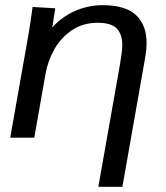

<svg xmlns="http://www.w3.org/2000/svg" viewBox="-20 -532 640 742"><path d="M106 -505 193.5 -500 182 -426Q221 -468.5 271.2 -490.2Q321.5 -512 376.5 -512Q464 -512 505.2 -474Q546.5 -436 546.5 -365.5Q546.5 -340.5 541 -309L453 190H360L444 -285Q452.5 -335 452.5 -358Q452.5 -399.5 431.2 -421.8Q410 -444 357 -444Q300.5 -444 258 -415.2Q215.5 -386.5 190.2 -341.8Q165 -297 156 -247L112.5 0H19.5L88.5 -390Q98 -445 106 -505Z"/></svg>

Font: JuliaMono ExtraBold
Style: Italic
Weight: 800
Italic angle: -9°
Monospace: yes
Designer: cormullion
Foundry: corm
Version: Version 0.057; ttfautohint (v1.8.4)